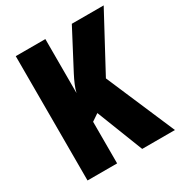

<svg xmlns="http://www.w3.org/2000/svg" viewBox="-168 -834 900 955"><g transform="rotate(-30 282.0 -357.0)"><path d="M561 0H373L269 -266L229 -239V0H59V-714H229V-404Q234 -425 243.5 -447.5Q253 -470 266 -495L381 -714H564L392 -394Z"/></g></svg>

Font: Noto Sans Lao UI ExtCond Blk
Style: Regular
Weight: 900
Width: 2
Designer: Monotype Design Team
Foundry: Monotype Imaging Inc.
Version: Version 2.000; ttfautohint (v1.8.4.7-5d5b)